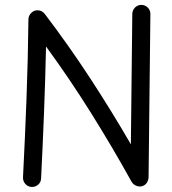

<svg xmlns="http://www.w3.org/2000/svg" viewBox="-20 -721 698 778"><path d="M107.9 36.6Q92.8 35.6 82.8 24.4Q72.8 13.2 73.2 -2Q81.5 -165 87.4 -321.3Q93.3 -477.5 95.2 -643.1Q95.7 -658.7 107.7 -669.7Q119.6 -680.7 135.3 -679.2Q143.1 -678.7 150.4 -674.3Q157.7 -669.9 161.1 -665Q257.3 -538.6 345 -404.5Q432.6 -270.5 510.3 -136.2L516.1 -665Q516.6 -680.2 527.3 -690.7Q538.1 -701.2 553.2 -701.2Q568.4 -700.7 578.9 -690.2Q589.4 -679.7 589.4 -664.1L582 -1.5Q581.5 6.3 577.6 14.9Q573.7 23.4 565.9 28.8Q552.7 37.6 537.1 33.4Q521.5 29.3 513.2 15.6Q436.5 -123 349.6 -262Q262.7 -400.9 166.5 -532.7Q163.6 -397 158.4 -265.4Q153.3 -133.8 146.5 2Q146 17.1 134.8 27.1Q123.5 37.1 107.9 36.6Z"/></svg>

Font: Mikhak Regular
Style: Regular
Weight: 400
Designer: Amin Abedi
Version: Version 3.3